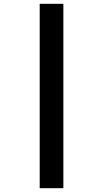

<svg xmlns="http://www.w3.org/2000/svg" viewBox="-20 -843 540 1006"><path d="M188 143V-823H312V143Z"/></svg>

Font: Iosevka SS18 Extrabold
Style: Regular
Weight: 800
Monospace: yes
Designer: Belleve Invis
Foundry: Belleve Invis
Version: Version 25.1.1; ttfautohint (v1.8.4)